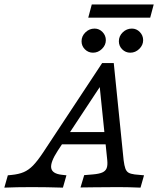

<svg xmlns="http://www.w3.org/2000/svg" viewBox="-94 -860 725 880"><path d="M189.5 -58.9 210.5 -56.5 194.4 0Q118.5 -2.4 51.6 -2.4Q-17.7 -2.4 -74.2 0L-58.1 -56.5L-41.9 -58.1Q-8.1 -61.3 14.5 -71Q37.1 -80.6 57.3 -101.2Q77.4 -121.8 103.2 -160.5L374.2 -571H427.4L472.6 -125.8Q475.8 -100.8 480.6 -87.5Q485.5 -74.2 495.2 -68.5Q504.8 -62.9 523.4 -60.5L566.1 -56.5L550 0Q494.4 -2.4 450 -2.4H448.4H444.4Q371 -2.4 336.3 -1.6Q305.6 -1.6 275 -0.8L291.9 -57.3L330.6 -60.5Q359.7 -62.9 374.6 -69.4Q389.5 -75.8 394.8 -89.1Q400 -102.4 397.6 -125.8L361.3 -479L383.1 -491.1L170.2 -168.5Q136.3 -116.1 140.7 -89.9Q145.2 -63.7 189.5 -58.9ZM206.5 -254.8H422.6L429.8 -198.4H169.4ZM279.8 -671Q279.8 -694.4 297.6 -711.7Q315.3 -729 339.5 -729Q360.5 -729 375.8 -713.3Q391.1 -697.6 391.1 -675.8Q391.1 -653.2 373.4 -635.9Q355.6 -618.5 332.3 -618.5Q310.5 -618.5 295.2 -633.9Q279.8 -649.2 279.8 -671ZM450.8 -671Q450.8 -694.4 468.5 -711.7Q486.3 -729 510.5 -729Q531.5 -729 546.8 -713.3Q562.1 -697.6 562.1 -675.8Q562.1 -653.2 544.4 -635.9Q526.6 -618.5 503.2 -618.5Q481.5 -618.5 466.1 -633.9Q450.8 -649.2 450.8 -671ZM326.6 -839.5H610.5L594.4 -779H310.5Z"/></svg>

Font: Playfair Micro SmCond SmLight
Style: Italic
Weight: 360
Width: 4
Italic angle: -15.6°
Designer: Claus Eggers Sørensen
Foundry: Claus Eggers Sørensen
Version: Version 2.203;Glyphs 3.3 (3326)